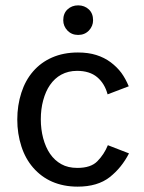

<svg xmlns="http://www.w3.org/2000/svg" viewBox="-20 -678 531 710"><path d="M213.9 -603Q213.9 -628.4 229.5 -643.1Q245.6 -658.2 269 -658.2Q292.5 -658.2 308.6 -643.1Q324.2 -628.4 324.2 -603Q324.2 -581.5 308.6 -564.9Q293 -548.8 269 -548.8Q245.1 -548.8 229.5 -564.9Q213.9 -581.5 213.9 -603ZM43.9 -235.8Q43.9 -288.6 59.1 -335.4Q73.7 -380.9 102.5 -414.1Q131.3 -447.3 172.4 -465.3Q214.8 -483.9 268.1 -483.9Q306.6 -483.9 335.9 -474.6Q365.7 -465.3 389.2 -447.8Q412.6 -430.2 428.7 -408.7Q444.3 -387.2 456.1 -358.9L377.9 -329.1Q367.2 -369.1 339.4 -392.6Q311.5 -416 265.1 -416Q232.4 -416 206.5 -401.9Q182.1 -388.7 164.6 -363.3Q148.9 -340.8 139.6 -306.6Q130.9 -274.4 130.9 -236.8Q130.9 -200.2 139.6 -167Q148.9 -132.8 165 -109.4Q182.1 -84.5 207 -70.8Q231.4 -57.1 266.1 -57.1Q316.4 -57.1 340.3 -82Q365.2 -107.4 378.9 -141.1L457 -110.8Q429.7 -57.6 385.7 -22.9Q340.8 12.2 267.1 12.2Q214.8 12.2 172.4 -6.3Q132.3 -23.9 102.5 -58.1Q73.7 -91.3 59.1 -136.7Q43.9 -183.6 43.9 -235.8Z"/></svg>

Font: Post Grotesk Regular
Style: Regular
Weight: 500
Version: 0.900; ttfautohint (v0.96) -l 8 -r 50 -G 200 -x 14 -w "gGD" 